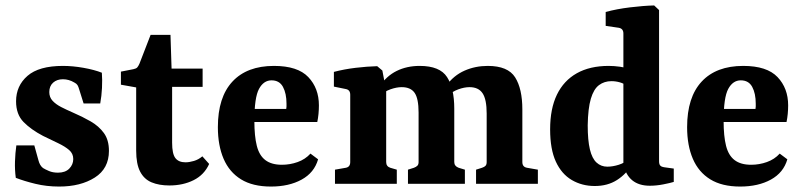

<svg xmlns="http://www.w3.org/2000/svg" viewBox="-20 -675 2944 705"><path d="M38 -22Q34 -51 35 -82Q36 -113 40 -141H106L121 -87Q126 -67 138 -58Q146 -53 160 -47Q174 -41 193 -41Q220 -41 234.5 -56Q249 -71 249 -91Q249 -111 234 -124Q219 -137 194 -149Q169 -161 138 -176Q94 -199 66.5 -227Q39 -255 39 -303Q39 -360 81 -396.5Q123 -433 211 -433Q247 -433 286.5 -426Q326 -419 354 -408Q356 -382 354.5 -352Q353 -322 348 -295H287L271 -346Q268 -357 264.5 -362.5Q261 -368 253 -372Q243 -378 232.5 -381Q222 -384 211 -384Q189 -384 175 -371.5Q161 -359 161 -337Q161 -318 173 -305Q185 -292 204.5 -282Q224 -272 247 -262Q282 -247 312.5 -229.5Q343 -212 361.5 -186.5Q380 -161 380 -121Q380 -56 328 -23Q276 10 197 10Q151 10 110 0Q69 -10 38 -22Z M480 -354 424 -364V-412L470 -421Q480 -423 484 -427.5Q488 -432 492 -441L533 -547H606L610 -423H724V-356H612V-151Q612 -110 624 -94.5Q636 -79 661 -79Q675 -79 692 -84Q709 -89 723 -101L748 -73Q730 -33 691 -13.5Q652 6 602 6Q564 6 536.5 -5.5Q509 -17 494.5 -45Q480 -73 480 -122Z M780 -208Q780 -318 833.5 -375.5Q887 -433 986 -433Q1073 -433 1112 -392Q1151 -351 1151 -288Q1151 -273 1149.5 -257Q1148 -241 1145 -227H870V-275H1031Q1032 -280 1032 -284Q1032 -288 1032 -294Q1032 -332 1019 -356Q1006 -380 977 -380Q948 -380 931 -348.5Q914 -317 914 -231Q914 -175 923 -139.5Q932 -104 954.5 -87Q977 -70 1015 -70Q1045 -70 1073 -80Q1101 -90 1120 -111L1148 -90Q1134 -41 1087.5 -15.5Q1041 10 975 10Q908 10 865 -16.5Q822 -43 801 -92Q780 -141 780 -208Z M1728 0V-52L1750 -59Q1759 -62 1763 -66.5Q1767 -71 1767 -80V-258Q1767 -310 1752 -332.5Q1737 -355 1704 -355Q1685 -355 1663 -347Q1641 -339 1620 -321L1619 -361Q1646 -398 1685.5 -415.5Q1725 -433 1771 -433Q1845 -433 1871.5 -391Q1898 -349 1898 -273V-80Q1898 -62 1915 -59L1955 -52V0ZM1210 0V-52L1250 -59Q1266 -62 1266 -80V-327Q1266 -345 1250 -348L1206 -357V-411Q1244 -421 1286 -426Q1328 -431 1365 -432L1384 -416L1398 -342V-80Q1398 -64 1413 -59L1437 -52V0ZM1478 0V-52L1500 -59Q1508 -62 1512.5 -66.5Q1517 -71 1517 -80V-262Q1517 -313 1502.5 -334Q1488 -355 1455 -355Q1436 -355 1413.5 -347Q1391 -339 1374 -322V-358Q1399 -396 1436.5 -414.5Q1474 -433 1521 -433Q1595 -433 1621.5 -392Q1648 -351 1648 -276V-80Q1648 -65 1664 -59L1687 -52V0Z M2164 8Q2117 8 2079.5 -14Q2042 -36 2021 -81.5Q2000 -127 2000 -200Q2000 -276 2025 -327.5Q2050 -379 2098 -406Q2146 -433 2215 -433Q2235 -433 2256.5 -430Q2278 -427 2290 -422L2280 -360Q2272 -368 2256.5 -372.5Q2241 -377 2225 -377Q2199 -377 2179.5 -362.5Q2160 -348 2149.5 -312.5Q2139 -277 2138 -215Q2138 -160 2146 -126.5Q2154 -93 2170.5 -78Q2187 -63 2210 -63Q2230 -63 2252 -70Q2274 -77 2287 -90L2301 -72Q2280 -36 2245.5 -14Q2211 8 2164 8ZM2400 -638V-83Q2400 -71 2405 -66.5Q2410 -62 2418 -61L2454 -56V-7Q2441 -3 2415.5 2Q2390 7 2366 7Q2326 7 2301.5 -13Q2277 -33 2269 -73V-552Q2269 -570 2252 -573L2204 -580V-631Q2244 -642 2293.5 -648Q2343 -654 2382 -655Z M2503 -208Q2503 -318 2556.5 -375.5Q2610 -433 2709 -433Q2796 -433 2835 -392Q2874 -351 2874 -288Q2874 -273 2872.5 -257Q2871 -241 2868 -227H2593V-275H2754Q2755 -280 2755 -284Q2755 -288 2755 -294Q2755 -332 2742 -356Q2729 -380 2700 -380Q2671 -380 2654 -348.5Q2637 -317 2637 -231Q2637 -175 2646 -139.5Q2655 -104 2677.5 -87Q2700 -70 2738 -70Q2768 -70 2796 -80Q2824 -90 2843 -111L2871 -90Q2857 -41 2810.5 -15.5Q2764 10 2698 10Q2631 10 2588 -16.5Q2545 -43 2524 -92Q2503 -141 2503 -208Z"/></svg>

Font: Rasa
Style: Regular
Weight: 400
Designer: Anna Giedrys (Yrsa+Rasa design), David Brezina (Yrsa art-direction, Rasa art-direction, design)
Foundry: Rosetta Type Foundry
Version: Version 2.004